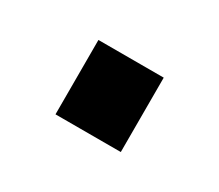

<svg xmlns="http://www.w3.org/2000/svg" viewBox="-43 -477 314 275"><g transform="rotate(30 114.0 -339.5)"><path d="M168 -278V-401H60V-278Z"/></g></svg>

Font: Perun
Style: Regular
Weight: 400
Foundry: Copyright (c) Stefan Peev, Context Ltd, 2016
Version: Version 1.089